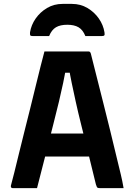

<svg xmlns="http://www.w3.org/2000/svg" viewBox="-20 -965 690 985"><path d="M149 -280H364Q380 -280 395 -280Q410 -280 425 -280L460 -289L474 -225L488 -162H158Q155 -162 152.5 -163.5Q150 -165 148.5 -167.5Q147 -170 147 -173ZM170 0Q139 0 107 0Q75 0 44 0Q42 0 40 -1Q38 -2 36.5 -5Q35 -8 36 -13Q43 -38 53.5 -80.5Q64 -123 77 -176.5Q90 -230 105 -289.5Q120 -349 135 -409Q150 -469 163.5 -525Q177 -581 188.5 -626Q200 -671 208 -701Q265 -701 325.5 -701Q386 -701 434 -701Q438 -701 440 -699.5Q442 -698 443.5 -696Q445 -694 446 -690Q460 -634 476 -571Q492 -508 509.5 -438.5Q527 -369 545.5 -294Q564 -219 583 -139Q591 -106 599.5 -71Q608 -36 614 0Q586 0 553 0Q520 0 491 0Q485 0 481.5 -1.5Q478 -3 476.5 -7Q475 -11 472 -19Q450 -110 431 -186.5Q412 -263 396 -327Q380 -391 368.5 -443.5Q357 -496 348 -539Q339 -582 334 -616L373 -592H280L319 -616Q313 -582 304 -539.5Q295 -497 282.5 -444Q270 -391 253 -325.5Q236 -260 216 -179.5Q196 -99 170 0ZM232 -780Q211 -780 190 -780Q169 -780 148 -780Q138 -780 135.5 -783.5Q133 -787 134 -799Q140 -837 163 -870Q186 -903 221.5 -924Q257 -945 301 -945H349Q393 -945 428.5 -924Q464 -903 487 -870Q510 -837 516 -799Q518 -787 515 -783.5Q512 -780 502 -780Q481 -780 460 -780Q439 -780 418 -780Q405 -812 383 -825Q361 -838 325 -838Q289 -838 267 -825Q245 -812 232 -780Z"/></svg>

Font: Recursive
Style: Bold
Weight: 700
Version: Version 1.085